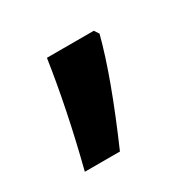

<svg xmlns="http://www.w3.org/2000/svg" viewBox="-71 -194 408 400"><g transform="rotate(-30 133.5 6.5)"><path d="M193.8 -116.2H81.1C69.8 -40.5 53.2 41 30.8 128.9H115.2C156.7 33.7 185.5 -44.4 201.2 -105Z"/></g></svg>

Font: Samim Medium
Style: Regular
Weight: 500
Foundry: DejaVu fonts team - Redesigned by Saber Rastikerdar
Version: Version 4.0.5